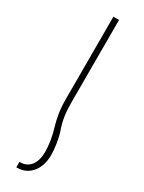

<svg xmlns="http://www.w3.org/2000/svg" viewBox="-193 -508 574 766"><g transform="rotate(30 93.5 -125.0)"><path d="M79 -103C79 -52 86 -18 96 17C107 51 113 90 113 123C113 173 89 207 48 207H44V232H49C104 232 140 184 140 123C140 85 133 44 122 13C110 -21 105 -56 105 -103V-482H79Z"/></g></svg>

Font: Noto Sans Armenian SemiCondensed Thin
Style: Regular
Weight: 100
Width: 4
Designer: Monotype Design Team
Foundry: Monotype Imaging Inc.
Version: Version 2.008